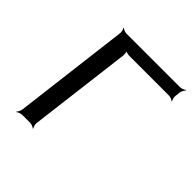

<svg xmlns="http://www.w3.org/2000/svg" viewBox="-179 -799 950 950"><g transform="rotate(45 296.0 -324.5)"><path d="M574 -601 577 -629C578 -638 586 -653 592 -658L590 -660C584 -655 569 -649 560 -649H184C175 -649 160 -655 156 -660L154 -658C158 -653 162 -638 161 -629L86 -20C85 -11 78 4 72 9L74 11C79 6 95 0 104 0H161C170 0 184 6 189 11L191 9C187 4 182 -11 183 -20L250 -561C251 -570 249 -587 245 -592L242 -590C247 -585 263 -581 272 -581H551C560 -581 575 -575 579 -570L581 -572C577 -577 573 -592 574 -601Z"/></g></svg>

Font: Gamestation Storm Oblique 
Style: Italic
Weight: 400
Designer: Jonas Hecksher
Foundry: Jonas Hecksher, Playtypeª, e-types AS
Version: Version 1.003